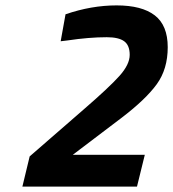

<svg xmlns="http://www.w3.org/2000/svg" viewBox="-20 -692 642 712"><path d="M376 -554Q310 -554 230 -542L205 -539L223 -639Q319 -672 412.5 -672Q506 -672 554 -635Q602 -598 602 -517Q602 -436 561.5 -380Q521 -324 432 -256L250 -118H517L488 0H63L90 -112L289 -285Q385 -368 423 -410.5Q461 -453 461 -488.5Q461 -524 440.5 -539Q420 -554 376 -554Z"/></svg>

Font: Titillium Web
Style: Bold Italic
Weight: 700
Italic angle: -13°
Version: Version 1.001;PS 57.000;hotconv 1.0.70;makeotf.lib2.5.55311